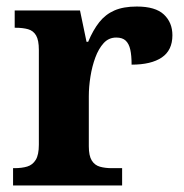

<svg xmlns="http://www.w3.org/2000/svg" viewBox="-20 -568 563 588"><path d="M20 0V-53H24Q47 -53 63.5 -58Q80 -63 89.5 -78.5Q99 -94 99 -125V-415Q99 -445 90.5 -459.5Q82 -474 66 -478.5Q50 -483 28 -483H25V-536H225L245 -440H250Q265 -476 284 -500Q303 -524 330.5 -536Q358 -548 399 -548Q456 -548 482 -523.5Q508 -499 508 -460Q508 -414 475.5 -392Q443 -370 383 -370Q383 -398 379 -416Q375 -434 365 -443.5Q355 -453 336 -453Q313 -453 297.5 -436Q282 -419 272 -392Q262 -365 257 -333.5Q252 -302 252 -273V-120Q252 -91 261 -76.5Q270 -62 286 -57.5Q302 -53 322 -53H354V0Z"/></svg>

Font: Noto Serif Myanmar
Style: Regular
Weight: 400
Designer: Ben Mitchell and the Monotype Design Team
Foundry: Monotype Imaging Inc.
Version: Version 2.106